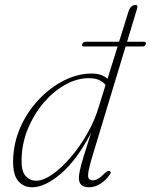

<svg xmlns="http://www.w3.org/2000/svg" viewBox="-20 -764 621 791"><path d="M319 -581.5Q321.5 -592 332.5 -592H470.5L509 -715Q517.5 -743.5 538.5 -743.5Q550 -743.5 544 -726L503.5 -592H572.5Q584 -592 580.5 -582Q578 -572.5 566.5 -572.5H497.5L366 -138.5Q350 -87 345.2 -61.8Q340.5 -36.5 345.5 -28.8Q350.5 -21 362.5 -21Q384 -21 412.5 -51.5Q418.5 -55.5 422.8 -58.5Q427 -61.5 431.5 -59Q440.5 -54.5 432 -44.5Q418 -23 395 -7.8Q372 7.5 346 7.5Q305 7.5 305 -30.5Q305 -43.5 309.5 -64Q314 -84.5 325 -120.8Q336 -157 355.5 -217.5Q298 -106.5 232 -49.5Q166 7.5 112 7.5Q77 7.5 55 -18.2Q33 -44 34 -103Q35.5 -176 64.5 -240.8Q93.5 -305.5 140.8 -355Q188 -404.5 244.5 -432.8Q301 -461 357 -461Q380.5 -461 396.5 -455Q412.5 -449 423 -439.5L464.5 -572.5H327Q314.5 -572.5 319 -581.5ZM69 -108.5Q67.5 -59.5 85 -39.5Q102.5 -19.5 129.5 -19.5Q158 -19.5 195.2 -45.2Q232.5 -71 270.2 -114.8Q308 -158.5 339.5 -213.5Q371 -268.5 388 -327.5L415 -414Q404.5 -427 387.8 -434.5Q371 -442 345.5 -442Q297.5 -442 249.2 -415.2Q201 -388.5 160.8 -341.8Q120.5 -295 95.5 -235Q70.5 -175 69 -108.5Z"/></svg>

Font: Fraunces 9pt S000 Thin
Style: Italic
Weight: 100
Italic angle: -16°
Version: Version 1.000; ttfautohint (v1.8.3)